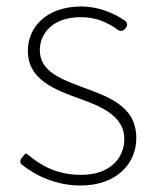

<svg xmlns="http://www.w3.org/2000/svg" viewBox="-20 -560 481 593"><path d="M345 -240C312 -264 268 -278 226 -294C163 -318 103 -342 103 -405C103 -457 143 -507 230 -507C278 -507 313 -490 344 -468C353 -462 361 -464 368 -473C375 -482 374 -489 366 -496C329 -522 279 -540 232 -540C123 -540 66 -476 66 -403C66 -312 152 -282 232 -253C294 -231 364 -200 364 -131C364 -71 319 -20 231 -20C156 -20 107 -48 64 -84C61 -87 59 -86 56 -83L48 -73L46 -71C41 -64 42 -55 48 -51C94 -15 156 13 229 13C340 13 401 -55 401 -133C401 -185 378 -217 345 -240Z"/></svg>

Font: GenSenRounded2 TW EL
Style: Regular
Weight: 250
Version: Version 2.100;PS 2.1;hotconv 16.6.51;makeotf.lib2.5.65220 DE